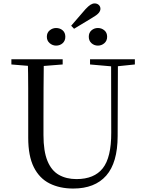

<svg xmlns="http://www.w3.org/2000/svg" viewBox="-20 -1069 837 1105"><path d="M302.7 -806.5Q282.6 -806.5 266.1 -820.4Q249.6 -834.4 249.6 -857.4Q249.6 -881.1 266.1 -894.4Q282.6 -907.8 302.7 -907.8Q325.2 -907.8 340.6 -894.4Q356 -881.1 356 -857.4Q356 -834.4 340.6 -820.4Q325.2 -806.5 302.7 -806.5ZM406.2 -903.4 389.6 -920.9 472 -1016.2Q489.2 -1034.5 501.1 -1041.9Q512.9 -1049.3 524.8 -1049.3Q538.9 -1049.3 548.5 -1040.6Q558 -1031.8 558 -1018.1Q558 -1006.1 547.5 -993.8Q537 -981.6 510.7 -966.6ZM543.5 -806.5Q522.2 -806.5 506.6 -820.4Q491 -834.4 491 -857.4Q491 -881.1 506.6 -894.4Q522.2 -907.8 543.5 -907.8Q564.6 -907.8 580.6 -894.4Q596.6 -881.1 596.6 -857.4Q596.6 -834.4 580.6 -820.4Q564.6 -806.5 543.5 -806.5ZM401.2 16.1Q323.9 16.1 265.4 -13.2Q206.9 -42.4 174.6 -106.7Q142.4 -171.1 142.4 -276.5V-391Q142.4 -475.8 142.3 -560.2Q142.2 -644.6 140 -728H232.2Q231.2 -645.4 230.7 -561.2Q230.2 -477 230.2 -391V-291.5Q230.2 -198.9 253 -143.1Q275.8 -87.3 318.7 -62.8Q361.7 -38.3 420.2 -38.3Q522.2 -38.3 571.4 -100.5Q620.6 -162.6 620.2 -305.7L619.4 -728H658.7L657.1 -285.6Q656.7 -132.5 591.2 -58.2Q525.7 16.1 401.2 16.1ZM45.5 -698V-728H340.7V-698L201.1 -686.9H179.8ZM498.2 -698V-728H756.2V-698L647.1 -686.7H626.2Z"/></svg>

Font: Noto Serif KR ExtraLight
Style: Regular
Weight: 200
Designer: Ryoko NISHIZUKA 西塚涼子 (kana & ideographs); Frank Grießhammer (Latin, Greek & Cyrillic); Wenlong ZHANG 张文龙 (bopomofo); San
Foundry: Adobe
Version: Version 2.002-H1;hotconv 1.1.0;makeotfexe 2.6.0